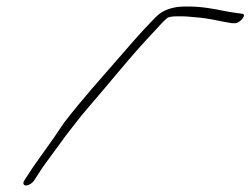

<svg xmlns="http://www.w3.org/2000/svg" viewBox="-20 -546 767 588"><path d="M84.2 7 112.3 -36 181.8 -131 212.1 -170C223.3 -185 235.2 -199 247.1 -213C314.2 -290 382.4 -377 454.3 -452C464.4 -463 482.8 -484 493.6 -492C500.2 -495 510.3 -496 522.3 -496H537.9C552.3 -496 565.6 -494 580.6 -493C622.5 -490 655.6 -480 690.1 -475H697.1C713.7 -472 739.4 -504 720.4 -504L713.9 -505L698.9 -507C660.3 -512 614.2 -526 560.5 -526H544.9C511.3 -526 479 -516 458.2 -495C418.3 -454 404.1 -438 355.4 -382C287.7 -304 236.6 -248 176.7 -171L144.2 -123L82.3 -36L54.2 7C49.2 15 51.8 22 59.8 22C67.8 22 79.2 15 84.2 7Z"/></svg>

Font: MewTooHand
Style: UltimateItaWide
Weight: 400
Designer: Mew Too, Robert Jablonski
Version: Version 0.77